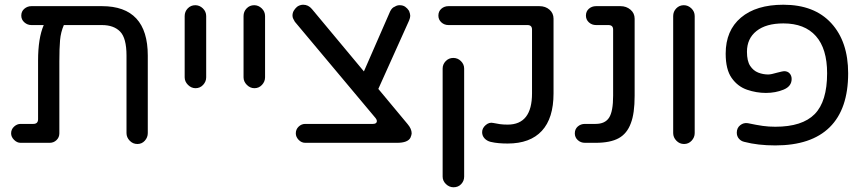

<svg xmlns="http://www.w3.org/2000/svg" viewBox="-20 -632 3656 812"><path d="M561 -23Q542 -23 528.5 -37Q515 -51 515 -69V-397Q515 -471 488 -498.5Q461 -526 411 -526H250Q237 -496 234 -462Q231 -428 231 -372V-68Q231 -51 219 -39.5Q207 -28 190 -28H67Q52 -28 39.5 -40.5Q27 -53 27 -68Q27 -85 39.5 -96.5Q52 -108 67 -108H121Q141 -108 141 -128V-376Q141 -471 165 -526H113Q96 -526 83 -537.5Q70 -549 70 -566Q70 -584 83 -595Q96 -606 113 -606H411Q605 -606 605 -397V-69Q605 -51 592.5 -37Q580 -23 561 -23Z M807 -259Q789 -259 775 -273Q761 -287 761 -305V-564Q761 -583 774 -596.5Q787 -610 806 -610Q824 -610 838 -596.5Q852 -583 852 -564V-305Q852 -287 839 -273Q826 -259 807 -259Z M1056 -259Q1038 -259 1024 -273Q1010 -287 1010 -305V-564Q1010 -583 1023 -596.5Q1036 -610 1055 -610Q1073 -610 1087 -596.5Q1101 -583 1101 -564V-305Q1101 -287 1088 -273Q1075 -259 1056 -259Z M1271 -28Q1255 -28 1243 -40.5Q1231 -53 1231 -68Q1231 -85 1243 -96.5Q1255 -108 1271 -108H1557Q1570 -108 1573 -115.5Q1576 -123 1568 -133L1227 -540Q1223 -547 1220 -553Q1217 -559 1217 -566Q1217 -577 1222 -586Q1227 -595 1236 -603Q1241 -607 1248 -609.5Q1255 -612 1262 -612Q1284 -612 1299 -594L1519 -330L1630 -584Q1638 -600 1650 -604Q1659 -610 1670 -610Q1684 -610 1693.5 -603.5Q1703 -597 1710 -586Q1715 -573 1715 -565Q1715 -557 1710 -545L1580 -256L1704 -107Q1721 -87 1721 -68Q1721 -62 1716 -50Q1705 -28 1659 -28Z M2127 -25Q2108 -25 2090 -26.5Q2072 -28 2055 -32Q2039 -36 2029 -47Q2019 -58 2019 -73Q2019 -90 2034 -103Q2049 -116 2066 -112Q2080 -109 2094 -107Q2108 -105 2127 -105Q2230 -105 2230 -237V-507Q2230 -526 2211 -526H1877Q1859 -526 1846.5 -537.5Q1834 -549 1834 -566Q1834 -584 1846.5 -595Q1859 -606 1877 -606H2261Q2287 -606 2304 -591Q2321 -576 2321 -553V-237Q2321 -132 2271.5 -78.5Q2222 -25 2127 -25ZM1898 160Q1880 160 1866 146.5Q1852 133 1852 115V-342Q1852 -360 1865 -373.5Q1878 -387 1897 -387Q1916 -387 1929.5 -373.5Q1943 -360 1943 -342V115Q1943 133 1930.5 146.5Q1918 160 1898 160Z M2454 -28Q2436 -28 2423.5 -39.5Q2411 -51 2411 -68Q2411 -86 2423.5 -97Q2436 -108 2454 -108H2499Q2539 -108 2556 -134.5Q2573 -161 2573 -227V-507Q2573 -526 2553 -526H2501Q2483 -526 2470.5 -537.5Q2458 -549 2458 -566Q2458 -584 2470.5 -595Q2483 -606 2501 -606H2604Q2629 -606 2646.5 -591Q2664 -576 2664 -553V-227Q2664 -152 2648 -111Q2632 -67 2596.5 -47.5Q2561 -28 2499 -28Z M2873 -23Q2854 -23 2840.5 -37Q2827 -51 2827 -69V-564Q2827 -583 2840 -596.5Q2853 -610 2872 -610Q2890 -610 2904 -596.5Q2918 -583 2918 -564V-69Q2918 -51 2905 -37Q2892 -23 2873 -23Z M3259 -17Q3185 -17 3128 -32Q3114 -35 3105 -45.5Q3096 -56 3096 -71Q3096 -91 3110.5 -102.5Q3125 -114 3143 -111Q3181 -103 3206 -99.5Q3231 -96 3259 -96Q3373 -96 3425.5 -149.5Q3478 -203 3478 -322Q3478 -426 3430.5 -479.5Q3383 -533 3293 -533Q3220 -533 3179.5 -501Q3139 -469 3139 -413Q3139 -374 3152.5 -353.5Q3166 -333 3186.5 -325Q3207 -317 3229 -317Q3241 -317 3268 -325Q3291 -331 3296 -331Q3311 -331 3319.5 -321.5Q3328 -312 3328 -298Q3328 -267 3294 -253Q3260 -239 3219 -239Q3179 -239 3139.5 -252.5Q3100 -266 3074.5 -302Q3049 -338 3049 -405Q3049 -503 3113.5 -557.5Q3178 -612 3293 -612Q3424 -612 3495.5 -534Q3567 -456 3567 -322Q3567 -171 3489 -94Q3411 -17 3259 -17Z"/></svg>

Font: Huninn
Style: Regular
Weight: 400
Designer: justfont
Foundry: justfont
Version: Version 1.003